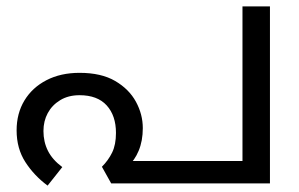

<svg xmlns="http://www.w3.org/2000/svg" viewBox="-20 -574 936 601"><path d="M229 -346Q297 -346 340.5 -320.5Q384 -295 405.5 -255.5Q427 -216 427 -173Q427 -133 414 -102Q401 -71 382 -57L357 -70H739V-554H825V0H328L299 -52Q319 -72 331 -96.5Q343 -121 343 -158Q343 -212 314 -244Q285 -276 229 -276Q194 -276 168.5 -260.5Q143 -245 129.5 -220Q116 -195 116 -164Q116 -130 130 -102Q144 -74 175 -51L129 7Q87 -24 59.5 -66.5Q32 -109 32 -166Q32 -219 56.5 -259.5Q81 -300 125.5 -323Q170 -346 229 -346Z"/></svg>

Font: lmalayalam15
Style: Book
Weight: 400
Designer: Jelle Bosma - Monotype Design Team
Foundry: Monotype Imaging Inc.
Version: Version 2.003